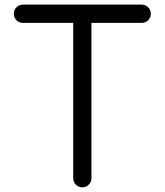

<svg xmlns="http://www.w3.org/2000/svg" viewBox="-20 -801 704 821"><path d="M78.1 -703.1Q62 -703.1 50.5 -714.6Q39.1 -726.1 39.1 -742.2Q39.1 -758.3 50.5 -769.8Q62 -781.2 78.1 -781.2H585.9Q602.1 -781.2 613.5 -769.8Q625 -758.3 625 -742.2Q625 -726.1 613.5 -714.6Q602.1 -703.1 585.9 -703.1H371.1V-39.1Q371.1 -22.9 359.6 -11.5Q348.1 0 332 0Q315.9 0 304.4 -11.5Q293 -22.9 293 -39.1V-703.1Z"/></svg>

Font: Comfortaa
Style: Regular
Weight: 400
Designer: Johan Aakerlund - aajohan
Foundry: Johan Aakerlund
Version: Version 2.004 2013